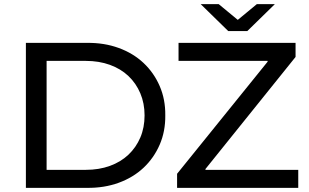

<svg xmlns="http://www.w3.org/2000/svg" viewBox="-20 -907 1494 927"><path d="M105 -700H400Q483 -701 553 -675.5Q623 -650 673 -603Q723 -556 751 -491.5Q779 -427 778 -350Q779 -273 751 -208.5Q723 -144 673 -97Q623 -50 553 -24.5Q483 1 400 0H105ZM394 -87Q458 -87 510.5 -106Q563 -125 600 -160Q637 -195 657.5 -243Q678 -291 678 -350Q678 -408 657.5 -456.5Q637 -505 600 -540Q563 -575 510.5 -594Q458 -613 394 -613H205V-87ZM1420 -87V0H835V-68L1272 -609V-613H842V-700H1407V-632L972 -91V-87ZM1307 -887 1174 -757H1082L949 -887H1036L1128 -811L1220 -887Z"/></svg>

Font: CMG Sans Medium
Style: Regular
Weight: 500
Designer: Julieta Ulanovsky
Foundry: Julieta Ulanovsky
Version: Version 7.200